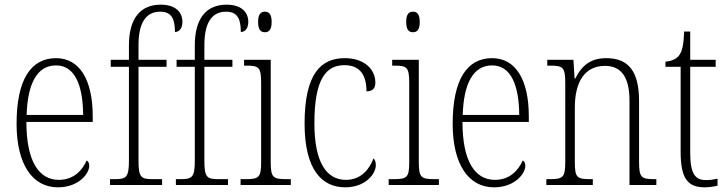

<svg xmlns="http://www.w3.org/2000/svg" viewBox="-20 -792 3114 822"><path d="M228 10C316 10 362 -48 362 -82C362 -95 357 -102 351 -105C332 -62 295 -22 232 -22C146 -22 93 -102 93 -270H377V-294C377 -450 321 -543 220 -543C112 -543 51 -451 51 -262C51 -88 119 10 228 10ZM336 -300H94C98 -431 137 -512 220 -512C301 -512 335 -426 336 -300Z M451 0H674V-25H634C584 -25 573 -32 573 -104V-506H693V-536H573V-599C573 -685 599 -742 666 -742C717 -742 729 -707 729 -655C748 -655 761 -672 761 -698C761 -743 728 -772 668 -772C581 -772 532 -713 532 -598V-536H454V-506H532V-104C532 -32 520 -25 471 -25H451Z M733 0H956V-25H916C866 -25 855 -32 855 -104V-506H975V-536H855V-599C855 -685 881 -742 948 -742C999 -742 1011 -707 1011 -655C1030 -655 1043 -672 1043 -698C1043 -743 1010 -772 950 -772C863 -772 814 -713 814 -598V-536H736V-506H814V-104C814 -32 802 -25 753 -25H733Z M1114 -654C1131 -654 1143 -664 1143 -698C1143 -732 1131 -742 1114 -742C1097 -742 1085 -732 1085 -698C1085 -664 1097 -654 1114 -654ZM1010 0H1225V-25H1208C1149 -25 1139 -31 1139 -99V-536H1025V-511H1035C1089 -511 1098 -504 1098 -435V-98C1098 -31 1088 -25 1029 -25H1010Z M1458 10C1544 10 1589 -47 1589 -85C1589 -100 1585 -108 1579 -114C1562 -68 1526 -22 1461 -22C1377 -22 1326 -98 1326 -264C1326 -456 1377 -513 1455 -513C1523 -513 1549 -468 1549 -401C1572 -401 1587 -411 1587 -438C1587 -497 1538 -543 1456 -543C1355 -543 1284 -478 1284 -263C1284 -64 1359 10 1458 10Z M1748 -654C1765 -654 1777 -664 1777 -698C1777 -732 1765 -742 1748 -742C1731 -742 1719 -732 1719 -698C1719 -664 1731 -654 1748 -654ZM1644 0H1859V-25H1842C1783 -25 1773 -31 1773 -99V-536H1659V-511H1669C1723 -511 1732 -504 1732 -435V-98C1732 -31 1722 -25 1663 -25H1644Z M2095 10C2183 10 2229 -48 2229 -82C2229 -95 2224 -102 2218 -105C2199 -62 2162 -22 2099 -22C2013 -22 1960 -102 1960 -270H2244V-294C2244 -450 2188 -543 2087 -543C1979 -543 1918 -451 1918 -262C1918 -88 1986 10 2095 10ZM2203 -300H1961C1965 -431 2004 -512 2087 -512C2168 -512 2202 -426 2203 -300Z M2319 0H2518V-25H2510C2451 -25 2441 -30 2441 -98V-331C2441 -444 2485 -510 2570 -510C2647 -510 2675 -451 2675 -361V0H2790V-25H2783C2726 -25 2716 -31 2716 -99V-359C2716 -485 2672 -543 2576 -543C2511 -543 2472 -514 2443 -456H2440L2435 -536H2323V-511H2333C2389 -511 2400 -506 2400 -438V-99C2400 -31 2390 -25 2331 -25H2319Z M2997 10C3015 10 3035 7 3052 3V-27C3034 -23 3020 -21 3002 -21C2956 -21 2935 -48 2935 -139V-506H3044V-536H2935V-657H2909C2907 -605 2902 -573 2886 -553C2874 -539 2855 -530 2829 -528V-506H2894V-142C2894 -28 2924 10 2997 10Z"/></svg>

Font: Noto Serif Georgian Condensed ExtraLight
Style: Regular
Weight: 200
Width: 3
Designer: Monotype Design Team, Akaki Razmadze
Foundry: Google LLC
Version: Version 2.003